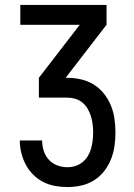

<svg xmlns="http://www.w3.org/2000/svg" viewBox="-20 -755 540 775"><path d="M252 0Q227 0 202 -4.5Q177 -9 154.5 -20.5Q132 -32 114 -50Q96 -68 84 -90.5Q72 -113 66 -138Q60 -163 60 -188H150Q150 -167 156.5 -146.5Q163 -126 177 -110.5Q191 -95 211 -87.5Q231 -80 252 -80Q269 -80 284.5 -85Q300 -90 313 -100.5Q326 -111 334.5 -125Q343 -139 347.5 -155Q352 -171 354 -187Q356 -203 356 -220Q356 -237 354 -253.5Q352 -270 347 -286Q342 -302 333.5 -316.5Q325 -331 312 -341.5Q299 -352 283 -356.5Q267 -361 250 -361H137V-441L302 -655H62V-735H410V-655L245 -441H250Q278 -441 305.5 -435Q333 -429 357 -414.5Q381 -400 399 -377.5Q417 -355 427.5 -329.5Q438 -304 442 -276Q446 -248 446 -220Q446 -192 442 -164.5Q438 -137 427.5 -111Q417 -85 399.5 -63Q382 -41 358.5 -26.5Q335 -12 307.5 -6Q280 0 252 0Z"/></svg>

Font: Iosevka Term Medium
Style: Regular
Weight: 500
Monospace: yes
Designer: Belleve Invis
Foundry: Belleve Invis
Version: Version 26.3.1